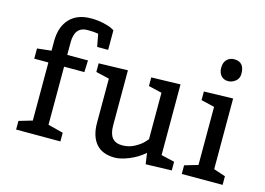

<svg xmlns="http://www.w3.org/2000/svg" viewBox="-102 -975 1630 1181"><g transform="rotate(15 712.5 -385.0)"><path d="M70 -515 160 -525V-585Q160 -676 208 -728Q256 -780 345 -780Q387 -780 424.5 -771.5Q462 -763 478 -754L495 -745V-620H425L410 -700Q385 -705 342 -705Q260 -705 260 -605V-525H392L389 -450H260V-80L357 -55V0H75V-55L160 -80V-450H70Z M980 -530V-80L1065 -60V-5L900 0L890 -70Q848 -33 795 -11.5Q742 10 705 10Q625 10 585 -37Q545 -84 545 -169V-450L460 -470V-525L645 -530V-179Q645 -126 666 -100.5Q687 -75 730 -75Q773 -75 809 -95Q845 -115 862 -134L880 -154V-450L795 -470V-525Z M1260 -765Q1325 -765 1325 -690Q1325 -659 1303 -642Q1281 -625 1256 -625Q1229 -625 1212 -643.5Q1195 -662 1195 -695Q1195 -728 1213.5 -746.5Q1232 -765 1260 -765ZM1315 -530V-80L1390 -55V0H1130V-55L1215 -80V-450L1130 -470V-525Z"/></g></svg>

Font: Bitter
Style: Regular
Weight: 400
Designer: Sol Matas
Foundry: Sol Matas
Version: Version 1.001